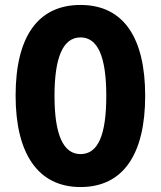

<svg xmlns="http://www.w3.org/2000/svg" viewBox="-20 -745 649 775"><path d="M566 -358C566 -591 480 -725 305 -725C134 -725 43 -598 43 -359C43 -127 132 10 305 10C479 10 566 -125 566 -358ZM200 -358C200 -515 235 -594 305 -594C374 -594 409 -518 409 -358C409 -198 375 -123 305 -123C235 -123 200 -202 200 -358Z"/></svg>

Font: Noto Sans Sinhala UI ExtraCondensed ExtraBold
Style: Regular
Weight: 800
Width: 2
Designer: Jelle Bosma - Monotype Design Team
Foundry: Monotype Imaging Inc.
Version: Version 2.006